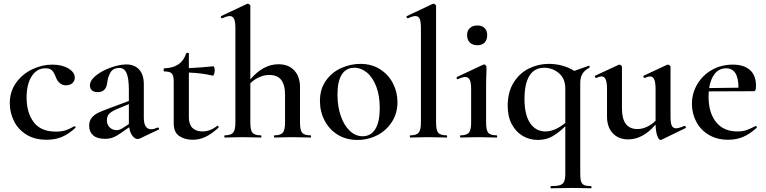

<svg xmlns="http://www.w3.org/2000/svg" viewBox="-20 -745 4149 1040"><path d="M33 -186Q33 -249 67 -296.5Q101 -344 154.5 -369.5Q208 -395 263 -395Q315 -395 350 -374.5Q385 -354 385 -324Q385 -307 372.5 -295Q360 -283 337 -283Q299 -283 282 -328Q272 -354 261 -364.5Q250 -375 226 -375Q179 -375 151.5 -331.5Q124 -288 124 -217Q124 -135 162.5 -83.5Q201 -32 283 -32Q311 -32 333 -38.5Q355 -45 381 -61H383Q386 -61 388.5 -58Q391 -55 388 -52Q352 -19 315.5 -3.5Q279 12 233 12Q167 12 122 -16.5Q77 -45 55 -90.5Q33 -136 33 -186Z M836 -54Q840 -54 841.5 -49.5Q843 -45 839 -43L736 6Q730 8 726 8Q711 8 697.5 -9Q684 -26 680 -56L634 -24Q610 -7 591 0Q572 7 548 7Q506 7 484.5 -12Q463 -31 463 -64Q463 -91 477.5 -108Q492 -125 513.5 -135Q535 -145 581 -162L678 -198V-258Q678 -321 665.5 -349Q653 -377 626 -377Q593 -377 578.5 -352.5Q564 -328 561 -298Q555 -246 510 -246Q488 -246 477.5 -256Q467 -266 467 -282Q467 -310 500.5 -336.5Q534 -363 581.5 -379.5Q629 -396 665 -396Q708 -396 733.5 -368.5Q759 -341 759 -289V-108Q759 -45 799 -45Q813 -45 834 -54ZM678 -73V-82V-181L618 -156Q592 -146 575.5 -132.5Q559 -119 559 -94Q559 -69 574.5 -54.5Q590 -40 612 -40Q629 -40 649 -54Z M1158 -64Q1161 -64 1163.5 -60Q1166 -56 1163 -53Q1126 -19 1093 -3.5Q1060 12 1023 12Q980 12 950.5 -8.5Q921 -29 921 -76V-303Q921 -336 910.5 -347Q900 -358 870 -358Q868 -358 867 -360.5Q866 -363 866 -367Q866 -370 867.5 -372.5Q869 -375 870 -375Q964 -378 988 -455Q990 -459 996.5 -459Q1003 -459 1003 -455V-376Q1070 -379 1136 -386Q1139 -386 1141 -379Q1143 -372 1143 -362Q1143 -353 1139.5 -343.5Q1136 -334 1133 -335Q1077 -349 1003 -352V-110Q1003 -71 1022.5 -52Q1042 -33 1077 -33Q1118 -33 1156 -63Z M1662 0Q1636 0 1621 -1L1564 -2L1507 -1Q1492 0 1467 0Q1464 0 1464 -6Q1464 -12 1467 -12Q1500 -12 1512 -26.5Q1524 -41 1524 -81V-230Q1524 -286 1503 -312.5Q1482 -339 1438 -339Q1412 -339 1384.5 -327Q1357 -315 1336 -294V-81Q1336 -40 1347.5 -26Q1359 -12 1393 -12Q1396 -12 1396 -6Q1396 0 1393 0Q1367 0 1352 -1L1295 -2L1238 -1Q1223 0 1198 0Q1195 0 1195 -6Q1195 -12 1198 -12Q1231 -12 1243 -26.5Q1255 -41 1255 -81V-592Q1255 -627 1248 -642.5Q1241 -658 1224 -658Q1210 -658 1184 -646H1183Q1179 -646 1177 -651Q1175 -656 1178 -658L1318 -724L1322 -725Q1326 -725 1331 -721Q1336 -717 1336 -714V-315Q1406 -397 1488 -397Q1543 -397 1574 -363.5Q1605 -330 1605 -273V-81Q1605 -40 1616.5 -26Q1628 -12 1662 -12Q1665 -12 1665 -6Q1665 0 1662 0Z M1713 -198Q1713 -263 1745.5 -308.5Q1778 -354 1828.5 -376.5Q1879 -399 1932 -399Q1993 -399 2038.5 -370Q2084 -341 2108.5 -293.5Q2133 -246 2133 -192Q2133 -132 2103 -85Q2073 -38 2023.5 -12.5Q1974 13 1916 13Q1855 13 1809 -15.5Q1763 -44 1738 -92.5Q1713 -141 1713 -198ZM2037 -160Q2037 -227 2018 -276.5Q1999 -326 1967.5 -352Q1936 -378 1899 -378Q1855 -378 1831.5 -341.5Q1808 -305 1808 -233Q1808 -168 1826 -116.5Q1844 -65 1875 -36Q1906 -7 1944 -7Q1989 -7 2013 -46Q2037 -85 2037 -160Z M2203 -12Q2236 -12 2248 -26.5Q2260 -41 2260 -81V-592Q2260 -627 2253.5 -642.5Q2247 -658 2230 -658Q2215 -658 2190 -646H2189Q2185 -646 2182.5 -651.5Q2180 -657 2184 -658L2324 -724L2328 -725Q2332 -725 2337 -721Q2342 -717 2342 -714V-81Q2342 -40 2353.5 -26Q2365 -12 2399 -12Q2402 -12 2402 -6Q2402 0 2399 0Q2374 0 2359 -1L2300 -2L2243 -1Q2228 0 2203 0Q2200 0 2200 -6Q2200 -12 2203 -12Z M2475 -12Q2508 -12 2520 -26.5Q2532 -41 2532 -81V-262Q2532 -297 2524.5 -312.5Q2517 -328 2500 -328Q2485 -328 2460 -316H2459Q2455 -316 2453.5 -321Q2452 -326 2455 -328L2598 -395L2602 -396Q2606 -396 2610.5 -391.5Q2615 -387 2615 -384V-363Q2613 -321 2613 -264V-81Q2613 -40 2624.5 -26Q2636 -12 2670 -12Q2673 -12 2673 -6Q2673 0 2670 0Q2644 0 2629 -1L2572 -2L2515 -1Q2500 0 2475 0Q2472 0 2472 -6Q2472 -12 2475 -12ZM2510 -555Q2510 -579 2525 -593Q2540 -607 2566 -607Q2591 -607 2605 -593Q2619 -579 2619 -555Q2619 -529 2605 -514.5Q2591 -500 2566 -500Q2540 -500 2525 -514.5Q2510 -529 2510 -555Z M3182 275Q3157 275 3142 274L3083 273L3016 274Q2997 275 2964 275Q2962 275 2962 269Q2962 263 2964 263Q2998 263 3014 257.5Q3030 252 3036 238Q3042 224 3042 194V-61Q3006 -26 2972 -6.5Q2938 13 2893 13Q2849 13 2812 -8.5Q2775 -30 2752.5 -71.5Q2730 -113 2730 -172Q2730 -246 2762 -297.5Q2794 -349 2845 -374Q2896 -399 2952 -399Q3029 -399 3091 -361L3167 -388L3169 -389Q3173 -389 3174 -384.5Q3175 -380 3172 -378Q3147 -365 3135 -345.5Q3123 -326 3123 -295V194Q3123 224 3127.5 238Q3132 252 3144.5 257.5Q3157 263 3182 263Q3184 263 3184 269Q3184 275 3182 275ZM3042 -79V-265Q3042 -320 3007 -349Q2972 -378 2928 -378Q2875 -378 2848 -335Q2821 -292 2821 -209Q2821 -123 2851.5 -78Q2882 -33 2935 -33Q2985 -33 3042 -79Z M3688 -63Q3692 -63 3694.5 -58Q3697 -53 3693 -51L3563 12L3558 13Q3548 13 3540 -10Q3532 -33 3531 -70Q3462 10 3383 10Q3330 10 3299 -23.5Q3268 -57 3268 -114V-262Q3268 -298 3261 -314.5Q3254 -331 3238 -331Q3228 -331 3210 -323H3208Q3205 -323 3203 -328.5Q3201 -334 3204 -335L3331 -394L3335 -395Q3339 -395 3344 -391Q3349 -387 3349 -384V-157Q3349 -46 3433 -46Q3458 -46 3484 -58Q3510 -70 3531 -91V-262Q3531 -298 3524 -314.5Q3517 -331 3501 -331Q3491 -331 3472 -323H3470Q3467 -323 3465.5 -328.5Q3464 -334 3467 -335L3593 -394L3598 -395Q3602 -395 3607 -391Q3612 -387 3612 -384V-113Q3612 -78 3619 -64Q3626 -50 3642 -50Q3656 -50 3687 -63Z M4074 -63Q4076 -63 4078.5 -59Q4081 -55 4079 -53Q4042 -19 4005 -3.5Q3968 12 3925 12Q3864 12 3819.5 -14.5Q3775 -41 3751.5 -85.5Q3728 -130 3728 -182Q3728 -240 3757 -289Q3786 -338 3836.5 -366.5Q3887 -395 3950 -395Q4009 -395 4042 -366Q4075 -337 4075 -280Q4075 -265 4072.5 -258Q4070 -251 4063 -251L3819 -250Q3818 -241 3818 -222Q3818 -135 3858.5 -84Q3899 -33 3974 -33Q4002 -33 4021.5 -39.5Q4041 -46 4072 -62ZM3821 -268 3980 -270Q3980 -375 3913 -375Q3876 -375 3852.5 -346.5Q3829 -318 3821 -268Z"/></svg>

Font: Cormorant Garamond SemiBold
Style: Regular
Weight: 600
Designer: Christian Thalmann (Catharsis Fonts)
Version: Version 3.000